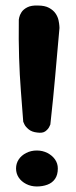

<svg xmlns="http://www.w3.org/2000/svg" viewBox="-20 -672 275 694"><path d="M114 -193Q95 -195 83.5 -204.5Q72 -214 68 -223Q64 -232 64 -232Q60 -286 55.5 -343Q51 -400 49 -464Q47 -528 48 -601Q48 -601 49.5 -609Q51 -617 57.5 -627.5Q64 -638 78.5 -645.5Q93 -653 117 -652Q142 -652 157.5 -643.5Q173 -635 181 -623Q189 -611 191.5 -599Q194 -587 194.5 -579Q195 -571 195 -571Q190 -518 186.5 -476Q183 -434 179.5 -396.5Q176 -359 172 -317Q168 -275 162 -222Q162 -222 158 -213.5Q154 -205 144 -197.5Q134 -190 114 -193ZM113 2Q92 2 74.5 -7Q57 -16 47.5 -30.5Q38 -45 38 -63Q38 -81 47.5 -95.5Q57 -110 74.5 -119Q92 -128 113 -128Q134 -128 151.5 -119Q169 -110 179 -95.5Q189 -81 189 -63Q189 -40 179 -25.5Q169 -11 151.5 -4.5Q134 2 113 2Z"/></svg>

Font: Sour Gummy Black SemiBold
Style: Regular
Weight: 600
Version: Version 1.000